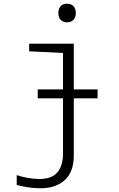

<svg xmlns="http://www.w3.org/2000/svg" viewBox="-20 -767 640 1033"><path d="M341 -647Q319 -647 306.5 -660Q294 -673 294 -697Q294 -720 306 -733.5Q318 -747 341 -747Q363 -747 375.5 -733.5Q388 -720 388 -697Q388 -674 375.5 -660.5Q363 -647 341 -647ZM183 -238V-286H319V-482L137 -491V-532H377V-286H505V-238H377V70Q377 157 329 201.5Q281 246 197 246Q162 246 125.5 240Q89 234 70 228V175Q91 183 126.5 189.5Q162 196 192 196Q258 196 288.5 160.5Q319 125 319 59V-238Z"/></svg>

Font: Noto Sans Mono Light
Style: Regular
Weight: 300
Designer: Monotype Design Team
Foundry: Monotype Imaging Inc.
Version: Version 2.014; ttfautohint (v1.8.4.7-5d5b)